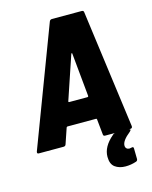

<svg xmlns="http://www.w3.org/2000/svg" viewBox="-130 -785 844 1063"><g transform="rotate(-15 291.5 -253.0)"><path d="M379 -11 370 -99Q369 -103 366 -103H202Q199 -103 196 -99L166 -11Q163 0 152 0H10Q-2 0 2 -13L258 -690Q262 -700 273 -700H443Q454 -700 455 -690L546 -13V-11Q546 0 534 0H390Q379 0 379 -11ZM247 -231H350Q356 -231 356 -237L332 -485Q332 -489 330 -489Q328 -489 326 -485L242 -236Q241 -231 247 -231ZM517 184Q487 194 456 194Q420 194 396 176.5Q372 159 372 117Q372 59 432 8Q433 6 437 4Q441 0 449 0H525Q534 0 534 5Q534 9 527 15Q479 53 479 81Q479 92 485.5 98Q492 104 502 104Q505 104 513 102Q515 101 519 101Q526 101 526 110L527 170Q527 181 517 184Z"/></g></svg>

Font: Barlow Semi Condensed ExtraBold
Style: Italic
Weight: 800
Width: 4
Italic angle: -7°
Designer: Jeremy Tribby
Foundry: Tribby Type
Version: Version 1.408